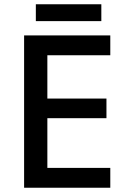

<svg xmlns="http://www.w3.org/2000/svg" viewBox="-20 -880 595 900"><path d="M497 0H93V-714H497V-621H202V-418H479V-326H202V-93H497ZM455 -860V-781H148V-860Z"/></svg>

Font: Noto Sans Lao Looped Medium
Style: Regular
Weight: 500
Designer: Mark Frömberg, Ben Mitchell
Foundry: The Fontpad Ltd
Version: Version 1.002; ttfautohint (v1.8.4.7-5d5b)